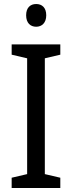

<svg xmlns="http://www.w3.org/2000/svg" viewBox="-20 -935 358 955"><path d="M160 -915C131 -915 110 -897 110 -859C110 -821 131 -802 160 -802C188 -802 210 -821 210 -859C210 -897 189 -915 160 -915ZM280 0V-51L203 -69V-645L280 -663V-714H38V-663L115 -645V-69L38 -51V0Z"/></svg>

Font: Noto Sans Khmer UI SemiCondensed
Style: Regular
Weight: 400
Width: 4
Designer: Danh Hong and the Monotype Design Team
Foundry: Monotype Imaging Inc.
Version: Version 2.002